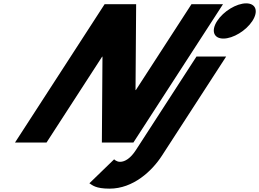

<svg xmlns="http://www.w3.org/2000/svg" viewBox="-20 -850 1545 1145"><path d="M1448.1 -830C1390.1 -830 1312.7 -783 1275.1 -725C1237.5 -667 1254.1 -620 1312.1 -620C1370.1 -620 1447.5 -667 1485.1 -725C1522.7 -783 1506.1 -830 1448.1 -830ZM1151.8 -513H1328.8L945.3 79C886.4 170 774.4 275 633.4 275C549.4 275 531 254 513.1 243L660.7 100C660.7 100 674 115 696 115C726 115 759.3 93 790.4 45ZM589.1 -512H591.1L587.5 0H775.5L1309.9 -825H1121.9L790.2 -313H788.2L791.9 -825H603.9L69.5 0H257.5Z"/></svg>

Font: Hussar
Style: BdWodka
Weight: 700
Foundry: Cannot Into Space Fonts
Version: Version 2.00